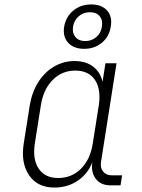

<svg xmlns="http://www.w3.org/2000/svg" viewBox="-20 -835 640 865"><path d="M225 10Q149 10 111 -45.5Q73 -101 87 -189L114 -360Q124 -420 152.5 -465Q181 -510 223.5 -535Q266 -560 316 -560Q367 -560 400 -534.5Q433 -509 442 -466L455 -550H505L435 -105Q431 -78 445 -61.5Q459 -45 485 -45H530L523 0H478Q434 0 411.5 -29.5Q389 -59 396 -105Q377 -53 331 -21.5Q285 10 225 10ZM242 -33Q303 -33 345 -75Q387 -117 398 -189L425 -360Q436 -432 408 -474.5Q380 -517 319 -517Q259 -517 217 -474.5Q175 -432 164 -360L137 -189Q126 -117 154.5 -75Q183 -33 242 -33ZM359 -615Q312 -615 287 -642.5Q262 -670 269 -715Q277 -760 310.5 -787.5Q344 -815 391 -815Q438 -815 462.5 -787.5Q487 -760 479 -715Q472 -670 439 -642.5Q406 -615 359 -615ZM364 -650Q393 -650 414 -668Q435 -686 439 -715Q444 -744 429 -762Q414 -780 385 -780Q356 -780 335 -762Q314 -744 309 -715Q305 -686 320 -668Q335 -650 364 -650Z"/></svg>

Font: JetBrains Mono Thin
Style: Italic
Weight: 100
Italic angle: -9°
Monospace: yes
Designer: Philipp Nurullin, Konstantin Bulenkov
Foundry: JetBrains
Version: Version 2.305; ttfautohint (v1.8.4.7-5d5b)